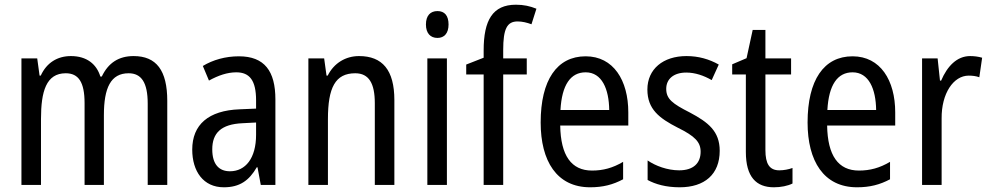

<svg xmlns="http://www.w3.org/2000/svg" viewBox="-20 -785 4200 815"><path d="M547 -547C485 -547 440 -519 412 -460H406C390 -513 348 -547 281 -547C224 -547 178 -519 153 -464H148L138 -537H71V0H154V-280C154 -397 176 -474 259 -474C313 -474 339 -437 339 -347V0H421V-296C421 -412 450 -474 526 -474C580 -474 607 -435 607 -345V0H690V-357C690 -486 644 -547 547 -547Z M994 -546C937 -546 884 -531 841 -505L867 -443C907 -465 945 -478 983 -478C1040 -478 1067 -443 1067 -359V-324L997 -321C865 -316 796 -256 796 -150C796 -58 843 10 930 10C997 10 1037 -18 1070 -75H1073L1087 0H1149V-363C1149 -483 1103 -546 994 -546ZM1010 -262 1067 -265V-213C1067 -113 1022 -58 956 -58C910 -58 881 -87 881 -151C881 -220 918 -258 1010 -262Z M1504 -547C1448 -547 1398 -518 1371 -464H1366L1356 -537H1289V0H1372V-279C1372 -413 1403 -474 1488 -474C1546 -474 1571 -431 1571 -347V0H1654V-360C1654 -488 1603 -547 1504 -547Z M1837 -738C1807 -738 1788 -719 1788 -681C1788 -644 1807 -624 1837 -624C1866 -624 1884 -644 1884 -681C1884 -719 1867 -738 1837 -738ZM1877 -537H1794V0H1877Z M2216 -469V-537H2116V-573C2116 -662 2132 -694 2177 -694C2197 -694 2217 -689 2236 -682L2257 -748C2230 -759 2203 -765 2170 -765C2071 -765 2033 -699 2033 -571V-540L1959 -511V-469H2033V0H2116V-469Z M2466 -546C2344 -546 2275 -445 2275 -265C2275 -102 2343 10 2485 10C2539 10 2582 -1 2625 -24V-98C2581 -72 2540 -61 2493 -61C2405 -61 2360 -125 2358 -252H2647V-308C2647 -444 2584 -546 2466 -546ZM2466 -478C2535 -478 2565 -407 2566 -318H2359C2365 -425 2402 -478 2466 -478Z M3035 -145C3035 -228 2986 -266 2909 -307C2834 -345 2808 -365 2808 -408C2808 -450 2840 -477 2893 -477C2931 -477 2968 -464 3001 -445L3031 -511C2990 -534 2945 -547 2894 -547C2795 -547 2728 -492 2728 -405C2728 -321 2779 -283 2857 -243C2930 -207 2954 -182 2954 -141C2954 -92 2923 -62 2863 -62C2813 -62 2762 -81 2729 -104V-21C2762 -3 2807 10 2865 10C2971 10 3035 -45 3035 -145Z M3288 -62C3246 -62 3229 -90 3229 -148V-469H3338V-537H3229V-658H3175L3149 -538L3088 -512V-469H3146V-140C3146 -34 3190 10 3265 10C3295 10 3324 4 3344 -6V-72C3328 -66 3307 -62 3288 -62Z M3599 -546C3477 -546 3408 -445 3408 -265C3408 -102 3476 10 3618 10C3672 10 3715 -1 3758 -24V-98C3714 -72 3673 -61 3626 -61C3538 -61 3493 -125 3491 -252H3780V-308C3780 -444 3717 -546 3599 -546ZM3599 -478C3668 -478 3698 -407 3699 -318H3492C3498 -425 3535 -478 3599 -478Z M4098 -547C4042 -547 4001 -504 3975 -443H3970L3960 -537H3894V0H3977V-282C3976 -388 4027 -464 4092 -464C4108 -464 4124 -462 4137 -457L4149 -540C4132 -545 4114 -547 4098 -547Z"/></svg>

Font: Noto Sans Telugu Condensed
Style: Regular
Weight: 400
Width: 3
Designer: Jelle Bosma - Monotype Design Team
Foundry: Monotype Imaging Inc.
Version: Version 2.005